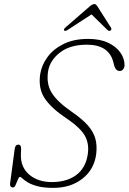

<svg xmlns="http://www.w3.org/2000/svg" viewBox="-20 -898 622 928"><path d="M238 10Q191 10 161.2 2Q131.5 -6 114.5 -16.5Q97.5 -27 89 -35Q80.5 -43 76 -43Q71.5 -43 66.5 -30.2Q61.5 -17.5 55.8 -4.8Q50 8 44 8Q26 8 29 -13L51 -178Q54 -199 68 -199Q83 -199 82 -177L81 -154Q78.5 -90.5 121 -54.2Q163.5 -18 231 -18Q300.5 -18 346 -50.2Q391.5 -82.5 403 -145Q413 -198.5 391.8 -239Q370.5 -279.5 301 -326Q228.5 -374.5 196.5 -422Q164.5 -469.5 174 -538Q180.5 -582 208.8 -621.2Q237 -660.5 286.8 -685.2Q336.5 -710 406 -710Q463 -710 502.2 -691.5Q541.5 -673 561.8 -644Q582 -615 582 -583Q582 -572 575.5 -563.5Q569 -555 560 -555Q548 -555 541.8 -562Q535.5 -569 533 -577L528 -597Q506.5 -682 400 -682Q318.5 -682 269.8 -644Q221 -606 212.5 -554Q203 -493 229.8 -449.8Q256.5 -406.5 325 -359Q376 -324 403.8 -292.8Q431.5 -261.5 440.8 -228.2Q450 -195 445 -154Q436 -80 379.2 -35Q322.5 10 238 10ZM513.5 -750Q507 -746.5 500 -752.5L422.5 -828.5L305.5 -752.5Q295.5 -746.5 291 -750Q285.5 -755 295 -764L413.5 -867Q427.5 -878.5 436 -878.5Q444 -878.5 451 -867L516.5 -764Q521.5 -755 513.5 -750Z"/></svg>

Font: Fraunces 9pt S100 Thin
Style: Italic
Weight: 100
Italic angle: -16°
Version: Version 1.000; ttfautohint (v1.8.3)